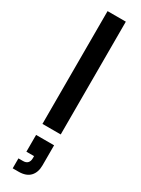

<svg xmlns="http://www.w3.org/2000/svg" viewBox="-258 -722 760 1032"><g transform="rotate(30 122.5 -206.5)"><path d="M65.8 0V-700H179.2V0ZM46.7 286.7V225H75Q94.2 225 103.8 214.6Q113.3 204.2 113.3 185.8V172.5H65.8V68.3H177.5V192.5Q177.5 236.7 153.8 261.7Q130 286.7 83.3 286.7Z"/></g></svg>

Font: Funnel Display Medium
Style: Regular
Weight: 500
Designer: NORD ID, Kristian Moeller
Foundry: Dicotype
Version: Version 1.000